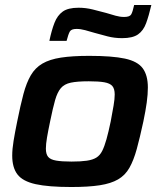

<svg xmlns="http://www.w3.org/2000/svg" viewBox="-20 -742 643 770"><path d="M266 8Q174 8 122.5 -3.5Q71 -15 50 -42.5Q29 -70 29 -118Q29 -144 34.5 -177.5Q40 -211 49 -255Q62 -320 74 -365Q86 -410 103.5 -440Q121 -470 150 -487Q179 -504 224.5 -511Q270 -518 338 -518Q430 -518 481 -507Q532 -496 552.5 -468Q573 -440 573 -391Q573 -364 568.5 -331Q564 -298 555 -255Q541 -190 528.5 -144.5Q516 -99 499 -69Q482 -39 453.5 -22.5Q425 -6 380 1Q335 8 266 8ZM267 -94Q304 -94 328 -97.5Q352 -101 366.5 -110Q381 -119 390 -137Q399 -155 407 -183.5Q415 -212 424 -255Q431 -292 435.5 -318.5Q440 -345 440 -363Q440 -386 430.5 -397Q421 -408 398.5 -412Q376 -416 336 -416Q290 -416 264 -410.5Q238 -405 224 -388.5Q210 -372 201 -340.5Q192 -309 181 -255Q173 -217 168.5 -190.5Q164 -164 164 -146Q164 -124 173 -113Q182 -102 205 -98Q228 -94 267 -94ZM178 -578Q187 -621 198.5 -650.5Q210 -680 231.5 -695.5Q253 -711 295 -711Q324 -711 352 -704Q380 -697 406 -690Q426 -684 443.5 -679Q461 -674 478 -674Q500 -674 506 -684Q512 -694 518 -722H587Q577 -679 566 -649Q555 -619 533.5 -604Q512 -589 470 -589Q439 -589 412 -596Q385 -603 360 -610Q340 -616 321.5 -621Q303 -626 287 -626Q266 -626 260 -615.5Q254 -605 247 -578Z"/></svg>

Font: Saira SemiExpanded SemiBold
Style: Italic
Weight: 600
Width: 6
Italic angle: -12°
Designer: Hector Gatti with collaboration of the Omnibus-Type team
Foundry: Omnibus-Type
Version: Version 1.101